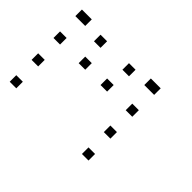

<svg xmlns="http://www.w3.org/2000/svg" viewBox="-101 -850 1034 1034"><g transform="rotate(45 416.5 -333.0)"><path d="M633.3 -108.3V-58.3H583.3V-108.3ZM633.3 -275V-225H583.3V-275ZM633.3 -441.7V-391.7H583.3V-441.7ZM275 -441.7V-391.7H225V-441.7ZM633.3 -608.3V-558.3H583.3V-608.3ZM250 -583.3V-533.3H200V-583.3ZM108.3 -608.3V-558.3H58.3V-608.3ZM83.3 -108.3V-58.3H33.3V-108.3ZM83.3 -275V-225H33.3V-275ZM441.7 -441.7V-391.7H391.7V-441.7ZM83.3 -441.7V-391.7H33.3V-441.7ZM608.3 -608.3V-558.3H558.3V-608.3ZM466.7 -583.3V-533.3H416.7V-583.3ZM83.3 -608.3V-558.3H33.3V-608.3Z"/></g></svg>

Font: 0xA000-Boxes
Style: Boxes
Weight: 400
Version: Version 0.1